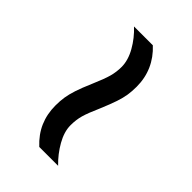

<svg xmlns="http://www.w3.org/2000/svg" viewBox="11 -607 569 569"><g transform="rotate(-45 296.0 -322.5)"><path d="M70 -335Q95 -362 125 -375Q155 -388 191 -388Q210 -388 226 -385.5Q242 -383 262 -376.5Q282 -370 312 -357Q349 -341 369 -335.5Q389 -330 410 -330Q438 -330 468 -347Q498 -364 521 -389V-310Q497 -284 466.5 -270.5Q436 -257 400 -257Q381 -257 365 -259.5Q349 -262 329.5 -268.5Q310 -275 279 -288Q243 -304 223.5 -309.5Q204 -315 181 -315Q154 -315 124 -298Q94 -281 70 -256Z"/></g></svg>

Font: ubangla05
Style: Book
Weight: 400
Designer: Jelle Bosma - Monotype Design Team
Foundry: Monotype Imaging Inc.
Version: Version 2.003